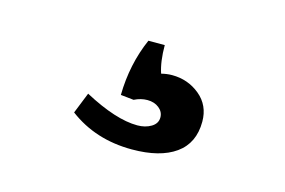

<svg xmlns="http://www.w3.org/2000/svg" viewBox="-45 -79 590 397"><g transform="rotate(15 250.0 119.0)"><path d="M232 6H267Q267 41 275 65Q287 62 298 62Q332 62 357.5 83Q383 104 383 139Q383 185 350 208.5Q317 232 257 232Q179 232 122 189L140 144Q209 181 255 181Q272 181 284.5 173.5Q297 166 297 153Q297 141 287 133Q277 125 262 125Q248 125 234 132L206 129Q207 63 232 6Z"/></g></svg>

Font: Boogaloo
Style: Regular
Weight: 400
Designer: John Vargas Beltran
Foundry: John Vargas Beltran
Version: Version 1.001